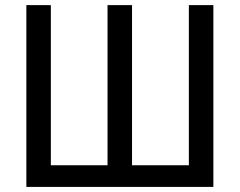

<svg xmlns="http://www.w3.org/2000/svg" viewBox="-20 -734 942 754"><path d="M817.9 0H83.5V-713.9H179.7V-85H402.3V-713.9H498.5V-85H721.7V-713.9H817.9Z"/></svg>

Font: Open Sans SemiCondensed Medium
Style: Regular
Weight: 500
Width: 4
Designer: Monotype Design Team
Foundry: Monotype Imaging Inc.
Version: Version 3.000